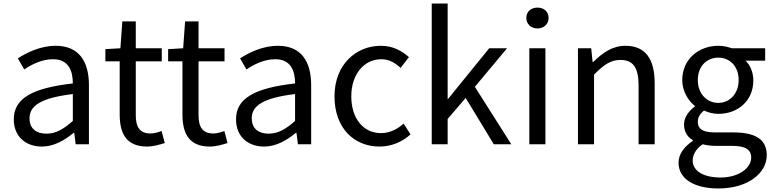

<svg xmlns="http://www.w3.org/2000/svg" viewBox="-20 -816 4371 1086"><path d="M217 13C284 13 345 -22 397 -65H400L408 0H483V-334C483 -468 427 -557 295 -557C208 -557 131 -518 81 -486L117 -423C160 -452 217 -481 280 -481C369 -481 392 -414 392 -344C161 -318 58 -259 58 -141C58 -43 126 13 217 13ZM243 -60C189 -60 147 -85 147 -147C147 -217 209 -262 392 -284V-132C339 -85 296 -60 243 -60Z M812 13C845 13 881 3 912 -7L894 -75C876 -68 851 -61 832 -61C769 -61 748 -99 748 -166V-469H895V-543H748V-695H672L661 -543L576 -538V-469H657V-168C657 -59 696 13 812 13Z M1167 13C1200 13 1236 3 1267 -7L1249 -75C1231 -68 1206 -61 1187 -61C1124 -61 1103 -99 1103 -166V-469H1250V-543H1103V-695H1027L1016 -543L931 -538V-469H1012V-168C1012 -59 1051 13 1167 13Z M1474 13C1541 13 1602 -22 1654 -65H1657L1665 0H1740V-334C1740 -468 1684 -557 1552 -557C1465 -557 1388 -518 1338 -486L1374 -423C1417 -452 1474 -481 1537 -481C1626 -481 1649 -414 1649 -344C1418 -318 1315 -259 1315 -141C1315 -43 1383 13 1474 13ZM1500 -60C1446 -60 1404 -85 1404 -147C1404 -217 1466 -262 1649 -284V-132C1596 -85 1553 -60 1500 -60Z M2127 13C2192 13 2254 -12 2302 -56L2263 -117C2229 -86 2185 -63 2135 -63C2035 -63 1967 -146 1967 -271C1967 -396 2039 -481 2137 -481C2181 -481 2214 -461 2246 -432L2293 -493C2254 -527 2205 -557 2134 -557C1995 -557 1872 -452 1872 -271C1872 -91 1983 13 2127 13Z M2422 0H2512V-143L2614 -262L2773 0H2872L2666 -325L2848 -543H2747L2514 -256H2512V-796H2422Z M2974 0H3065V-543H2974ZM3020 -655C3056 -655 3083 -680 3083 -714C3083 -751 3056 -773 3020 -773C2984 -773 2957 -751 2957 -714C2957 -680 2984 -655 3020 -655Z M3249 0H3340V-394C3395 -449 3433 -477 3489 -477C3561 -477 3592 -434 3592 -332V0H3683V-344C3683 -483 3631 -557 3517 -557C3443 -557 3387 -516 3335 -465H3332L3324 -543H3249Z M4043 250C4211 250 4317 163 4317 62C4317 -27 4254 -67 4128 -67H4022C3949 -67 3927 -91 3927 -126C3927 -156 3942 -174 3962 -191C3986 -179 4016 -172 4043 -172C4153 -172 4241 -245 4241 -361C4241 -408 4223 -448 4197 -473H4308V-543H4119C4100 -550 4073 -557 4043 -557C3933 -557 3839 -482 3839 -363C3839 -298 3874 -246 3910 -217V-213C3882 -193 3849 -157 3849 -112C3849 -69 3870 -40 3899 -23V-19C3848 14 3818 58 3818 104C3818 198 3910 250 4043 250ZM4043 -234C3980 -234 3927 -284 3927 -363C3927 -443 3979 -490 4043 -490C4107 -490 4158 -442 4158 -363C4158 -284 4105 -234 4043 -234ZM4056 188C3957 188 3898 150 3898 92C3898 60 3915 28 3954 0C3978 6 4004 9 4024 9H4118C4190 9 4229 26 4229 76C4229 133 4160 188 4056 188Z"/></svg>

Font: Noto Sans CJK TC Regular
Style: Regular
Weight: 400
Designer: Ryoko NISHIZUKA (kana & ideographs); Paul D. Hunt (Latin, Greek & Cyrillic); Wenlong ZHANG (bopomofo); Sandoll Communica
Foundry: Adobe Systems Incorporated
Version: Version 1.001;PS 1.001;hotconv 1.0.78;makeotf.lib2.5.61930